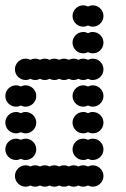

<svg xmlns="http://www.w3.org/2000/svg" viewBox="-20 -700 472 720"><path d="M36 -40C36 -18 54 0 76 0C82.5 0 88.6 -1.6 94 -4.3C99.4 -1.6 105.5 0 112 0C118.5 0 124.6 -1.6 130 -4.3C135.4 -1.6 141.5 0 148 0C154.5 0 160.6 -1.6 166 -4.3C171.4 -1.6 177.5 0 184 0C190.5 0 196.6 -1.6 202 -4.3C207.4 -1.6 213.5 0 220 0C226.5 0 232.6 -1.6 238 -4.3C243.4 -1.6 249.5 0 256 0C262.5 0 268.6 -1.6 274 -4.3C279.4 -1.6 285.5 0 292 0C298.5 0 304.6 -1.6 310 -4.3C315.4 -1.6 321.5 0 328 0C350 0 368 -18 368 -40C368 -62 350 -80 328 -80C321.5 -80 315.4 -78.4 310 -75.7C304.6 -78.4 298.5 -80 292 -80C285.5 -80 279.4 -78.4 274 -75.7C268.6 -78.4 262.5 -80 256 -80C249.5 -80 243.4 -78.4 238 -75.7C232.6 -78.4 226.5 -80 220 -80C213.5 -80 207.4 -78.4 202 -75.7C196.6 -78.4 190.5 -80 184 -80C177.5 -80 171.4 -78.4 166 -75.7C160.6 -78.4 154.5 -80 148 -80C141.5 -80 135.4 -78.4 130 -75.7C124.6 -78.4 118.5 -80 112 -80C105.5 -80 99.4 -78.4 94 -75.7C88.6 -78.4 82.5 -80 76 -80C54 -80 36 -62 36 -40ZM252 -140C252 -118 270 -100 292 -100C298.5 -100 304.6 -101.6 310 -104.3C315.4 -101.6 321.5 -100 328 -100C350 -100 368 -118 368 -140C368 -162 350 -180 328 -180C321.5 -180 315.4 -178.4 310 -175.7C304.6 -178.4 298.5 -180 292 -180C270 -180 252 -162 252 -140ZM0 -140C0 -118 18 -100 40 -100C46.5 -100 52.6 -101.6 58 -104.3C63.4 -101.6 69.5 -100 76 -100C98 -100 116 -118 116 -140C116 -162 98 -180 76 -180C69.5 -180 63.4 -178.4 58 -175.7C52.6 -178.4 46.5 -180 40 -180C18 -180 0 -162 0 -140ZM252 -240C252 -218 270 -200 292 -200C298.5 -200 304.6 -201.6 310 -204.3C315.4 -201.6 321.5 -200 328 -200C350 -200 368 -218 368 -240C368 -262 350 -280 328 -280C321.5 -280 315.4 -278.4 310 -275.7C304.6 -278.4 298.5 -280 292 -280C270 -280 252 -262 252 -240ZM0 -240C0 -218 18 -200 40 -200C46.5 -200 52.6 -201.6 58 -204.3C63.4 -201.6 69.5 -200 76 -200C98 -200 116 -218 116 -240C116 -262 98 -280 76 -280C69.5 -280 63.4 -278.4 58 -275.7C52.6 -278.4 46.5 -280 40 -280C18 -280 0 -262 0 -240ZM252 -340C252 -318 270 -300 292 -300C298.5 -300 304.6 -301.6 310 -304.3C315.4 -301.6 321.5 -300 328 -300C350 -300 368 -318 368 -340C368 -362 350 -380 328 -380C321.5 -380 315.4 -378.4 310 -375.7C304.6 -378.4 298.5 -380 292 -380C270 -380 252 -362 252 -340ZM0 -340C0 -318 18 -300 40 -300C46.5 -300 52.6 -301.6 58 -304.3C63.4 -301.6 69.5 -300 76 -300C98 -300 116 -318 116 -340C116 -362 98 -380 76 -380C69.5 -380 63.4 -378.4 58 -375.7C52.6 -378.4 46.5 -380 40 -380C18 -380 0 -362 0 -340ZM36 -440C36 -418 54 -400 76 -400C82.5 -400 88.6 -401.6 94 -404.3C99.4 -401.6 105.5 -400 112 -400C118.5 -400 124.6 -401.6 130 -404.3C135.4 -401.6 141.5 -400 148 -400C154.5 -400 160.6 -401.6 166 -404.3C171.4 -401.6 177.5 -400 184 -400C190.5 -400 196.6 -401.6 202 -404.3C207.4 -401.6 213.5 -400 220 -400C226.5 -400 232.6 -401.6 238 -404.3C243.4 -401.6 249.5 -400 256 -400C262.5 -400 268.6 -401.6 274 -404.3C279.4 -401.6 285.5 -400 292 -400C298.5 -400 304.6 -401.6 310 -404.3C315.4 -401.6 321.5 -400 328 -400C350 -400 368 -418 368 -440C368 -462 350 -480 328 -480C321.5 -480 315.4 -478.4 310 -475.7C304.6 -478.4 298.5 -480 292 -480C285.5 -480 279.4 -478.4 274 -475.7C268.6 -478.4 262.5 -480 256 -480C249.5 -480 243.4 -478.4 238 -475.7C232.6 -478.4 226.5 -480 220 -480C213.5 -480 207.4 -478.4 202 -475.7C196.6 -478.4 190.5 -480 184 -480C177.5 -480 171.4 -478.4 166 -475.7C160.6 -478.4 154.5 -480 148 -480C141.5 -480 135.4 -478.4 130 -475.7C124.6 -478.4 118.5 -480 112 -480C105.5 -480 99.4 -478.4 94 -475.7C88.6 -478.4 82.5 -480 76 -480C54 -480 36 -462 36 -440ZM252 -540C252 -518 270 -500 292 -500C298.5 -500 304.6 -501.6 310 -504.3C315.4 -501.6 321.5 -500 328 -500C350 -500 368 -518 368 -540C368 -562 350 -580 328 -580C321.5 -580 315.4 -578.4 310 -575.7C304.6 -578.4 298.5 -580 292 -580C270 -580 252 -562 252 -540ZM252 -640C252 -618 270 -600 292 -600C298.5 -600 304.6 -601.6 310 -604.3C315.4 -601.6 321.5 -600 328 -600C350 -600 368 -618 368 -640C368 -662 350 -680 328 -680C321.5 -680 315.4 -678.4 310 -675.7C304.6 -678.4 298.5 -680 292 -680C270 -680 252 -662 252 -640Z"/></svg>

Font: Dotrice Condensed
Style: Bold
Weight: 700
Width: 2
Monospace: yes
Designer: Paul Flo Williams
Foundry: His Deeds Are Dust
Version: Version 1.001